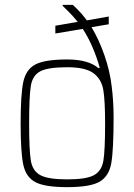

<svg xmlns="http://www.w3.org/2000/svg" viewBox="-20 -763 553 791"><path d="M65 -254Q65 -374 76 -425.5Q87 -477 126 -497.5Q165 -518 257 -518Q344 -518 386 -482L391 -484Q364 -578 321 -644L208 -625V-657L300 -673Q279 -699 260 -717.5Q241 -736 238 -739V-743H280Q283 -740 300 -723.5Q317 -707 338 -679L428 -695V-663L357 -651Q387 -602 410 -536Q433 -470 440 -408Q448 -347 448 -279Q448 -145 438.5 -91Q429 -37 390.5 -14.5Q352 8 257 8Q165 8 126 -12.5Q87 -33 76 -84Q65 -135 65 -254ZM413 -254Q413 -349 405.5 -393Q398 -437 365 -461.5Q332 -486 257 -486Q177 -486 145.5 -469Q114 -452 107 -409Q100 -366 100 -254Q100 -144 107 -101.5Q114 -59 146 -41.5Q178 -24 257 -24Q336 -24 367.5 -41.5Q399 -59 406 -101.5Q413 -144 413 -254Z"/></svg>

Font: Saira Semi Condensed Thin
Style: Regular
Weight: 100
Width: 4
Designer: Hector Gatti with collaboration of the Omnibus-Type team
Foundry: Omnibus-Type
Version: Version 1.001; ttfautohint (v1.8)